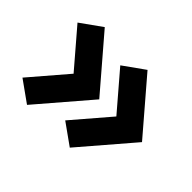

<svg xmlns="http://www.w3.org/2000/svg" viewBox="-109 -715 873 873"><g transform="rotate(45 327.5 -278.0)"><path d="M133.9 -528 31.6 -455 183.4 -278 31.6 -101 133.9 -28 348.4 -278ZM306.6 -101 408.9 -28 623.4 -278 408.9 -528 306.6 -455 458.4 -278Z"/></g></svg>

Font: Hussar
Style: BdWide
Weight: 700
Foundry: Cannot Into Space Fonts
Version: Version 2.00